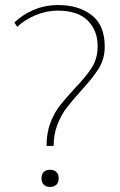

<svg xmlns="http://www.w3.org/2000/svg" viewBox="-20 -730 474 759"><path d="M275 -380Q321 -428 343.5 -463.5Q366 -499 366 -548Q366 -609 327 -648.5Q288 -688 208 -688Q163 -688 119.5 -669.5Q76 -651 48 -624L37 -641Q66 -670 111 -690Q156 -710 211 -710Q290 -710 342 -670.5Q394 -631 394 -546Q394 -498 371 -460.5Q348 -423 301 -372Q266 -333 244 -304.5Q222 -276 207 -237.5Q192 -199 192 -153H164Q164 -205 179.5 -245Q195 -285 217 -313Q239 -341 275 -380ZM144 -25Q144 -41 153 -50Q162 -59 178 -59Q194 -59 203 -50Q212 -41 212 -25Q212 -9 203 0Q194 9 178 9Q162 9 153 0Q144 -9 144 -25Z"/></svg>

Font: Trirong Thin
Style: Regular
Weight: 250
Designer: Katatrad Team
Foundry: CadsonDemak
Version: Version 1.001